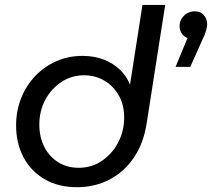

<svg xmlns="http://www.w3.org/2000/svg" viewBox="-20 -750 864 782"><path d="M293.8 12.4Q217.2 12.4 161.5 -20.1Q105.8 -52.6 75.7 -109.6Q45.6 -166.6 45.6 -239Q45.6 -298.4 66 -349.9Q86.4 -401.4 123 -439.9Q159.6 -478.4 208.9 -500.4Q258.2 -522.4 316 -522.4Q365 -522.4 403.4 -507.1Q441.8 -491.8 468.7 -465.8Q495.6 -439.8 508.8 -406.6H509.8L560.2 -730H652.8L577.8 -250.6Q565.4 -167.6 525.6 -108.7Q485.8 -49.8 426.1 -18.7Q366.4 12.4 293.8 12.4ZM300.4 -66.6Q352.4 -66.6 393.5 -93.9Q434.6 -121.2 459.3 -166.1Q484 -211 485.6 -264Q487.2 -318.8 465.1 -359Q443 -399.2 405.6 -421.3Q368.2 -443.4 322.6 -443.4Q271.8 -443.4 230.5 -416.4Q189.2 -389.4 164.7 -343.9Q140.2 -298.4 140.2 -242.4Q140.2 -192.2 160.2 -152.3Q180.2 -112.4 216.6 -89.5Q253 -66.6 300.4 -66.6ZM695 -477.6 743.8 -595.2Q727.4 -601.4 719.4 -615Q711.4 -628.6 711.4 -644.4Q711.4 -660.8 719.9 -674.3Q728.4 -687.8 742.2 -695.9Q756 -704 772 -704Q797.4 -704 810.6 -688.2Q823.8 -672.4 823.8 -651.2Q823.8 -642.4 819.5 -626.1Q815.2 -609.8 806.8 -593.6L755 -477.6Z"/></svg>

Font: MuseoModerno Thin
Style: Italic
Weight: 100
Italic angle: -9°
Designer: Pablo Cosgaya, Héctor Gatti, Marcela Romero, and the Authors of The MuseoModerno Project.
Foundry: Omnibus-Type Team
Version: Version 1.003